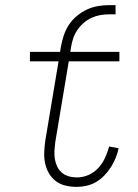

<svg xmlns="http://www.w3.org/2000/svg" viewBox="-20 -723 540 751"><path d="M280 8Q258 8 236.5 3Q215 -2 198.5 -14.5Q182 -27 171.5 -45Q161 -63 156.5 -84Q152 -105 153 -127.5Q154 -150 157 -172L209 -483H97V-520H215L218 -539Q222 -561 229 -583Q236 -605 248.5 -624.5Q261 -644 280 -660Q299 -676 319.5 -685.5Q340 -695 362.5 -699Q385 -703 407 -703H432V-667H407Q390 -667 372.5 -664Q355 -661 338.5 -653.5Q322 -646 307.5 -633.5Q293 -621 282.5 -605.5Q272 -590 266.5 -573.5Q261 -557 258 -539L255 -520H447V-483H249L196 -166Q194 -150 193 -133.5Q192 -117 194.5 -101.5Q197 -86 203.5 -72Q210 -58 221.5 -48Q233 -38 248.5 -33.5Q264 -29 281 -29Q304 -29 326 -38.5Q348 -48 364.5 -66Q381 -84 391 -106Q401 -128 407 -150L444 -143Q440 -124 432.5 -105.5Q425 -87 414 -69.5Q403 -52 388.5 -37Q374 -22 356.5 -11.5Q339 -1 319 3.5Q299 8 280 8Z"/></svg>

Font: Iosevka Curly Slab Extralight
Style: Italic
Weight: 200
Italic angle: -9°
Monospace: yes
Designer: Belleve Invis
Foundry: Belleve Invis
Version: Version 22.1.2; ttfautohint (v1.8.4)